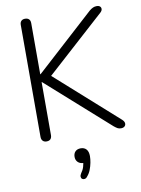

<svg xmlns="http://www.w3.org/2000/svg" viewBox="-103 -780 812 1105"><g transform="rotate(-10 303.5 -227.0)"><path d="M122 6Q108 6 100 -2.5Q92 -11 92 -26V-680Q92 -695 100 -703Q108 -711 122 -711Q137 -711 145 -703Q153 -695 153 -680V-381H155L498 -693Q509 -702 519 -706.5Q529 -711 540 -711Q554 -711 560.5 -704.5Q567 -698 566 -688.5Q565 -679 555 -670L191 -341L193 -379L572 -41Q584 -30 585 -19Q586 -8 578.5 -1Q571 6 557 6Q545 6 536.5 1Q528 -4 517 -13L155 -335H153V-26Q153 -11 145.5 -2.5Q138 6 122 6ZM317 245Q310 255 301 256.5Q292 258 286 253.5Q280 249 279.5 240.5Q279 232 286 221Q298 205 303.5 186.5Q309 168 309 153L312 165Q290 165 277.5 153Q265 141 265 122Q265 102 276.5 90.5Q288 79 308 79Q329 79 341 92.5Q353 106 353 132Q353 150 349 170.5Q345 191 337.5 210.5Q330 230 317 245Z"/></g></svg>

Font: Nunito ExtraLight Light
Style: Regular
Weight: 300
Version: Version 3.602